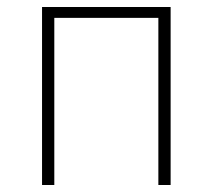

<svg xmlns="http://www.w3.org/2000/svg" viewBox="-20 -528 607 548"><path d="M100 -508H467V0H432V-477H135V0H100Z"/></svg>

Font: IBM Plex Sans ExtLt
Style: Regular
Weight: 200
Designer: Mike Abbink, Paul van der Laan, Pieter van Rosmalen
Foundry: Bold Monday
Version: Version 3.005